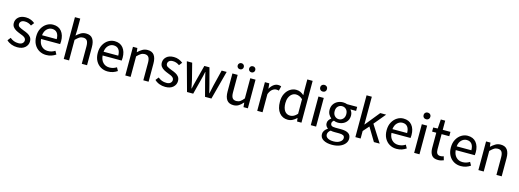

<svg xmlns="http://www.w3.org/2000/svg" viewBox="1 -1876 8778 3249"><g transform="rotate(15 4389.5 -251.5)"><path d="M215.8 12.2Q161.1 12.2 112.1 -6.6Q63 -25.4 28.3 -59.6L70.8 -113.3Q102.5 -86.9 138.2 -73Q173.8 -59.1 218.8 -59.1Q265.6 -59.1 289.3 -80.8Q313 -102.5 313 -133.3Q313 -157.7 296.9 -174.1Q280.8 -190.4 255.4 -201.9Q230 -213.4 201.2 -223.6Q164.6 -237.3 131.3 -255.6Q98.1 -273.9 77.1 -301.8Q56.2 -329.6 56.2 -370.6Q56.2 -431.6 102.1 -473.1Q147.9 -514.6 231 -514.6Q279.3 -514.6 319.6 -498Q359.9 -481.4 389.6 -457L348.1 -403.3Q321.8 -422.4 293.5 -432.6Q265.1 -442.9 232.4 -442.9Q187 -442.9 166 -422.1Q145 -401.4 145 -375Q145 -341.8 173.8 -325Q202.6 -308.1 248.5 -291Q288.1 -277.3 323 -259.3Q357.9 -241.2 379.9 -212.4Q401.9 -183.6 401.9 -138.2Q401.9 -76.2 353.8 -32Q305.7 12.2 215.8 12.2Z M722.7 12.2Q655.8 12.2 600.8 -19Q545.9 -50.3 513.4 -109.1Q481 -168 481 -250.5Q481 -332 513.7 -391.4Q546.4 -450.7 598.1 -482.7Q649.9 -514.6 708 -514.6Q805.2 -514.6 857.4 -450.2Q909.7 -385.7 909.7 -277.8Q909.7 -249 906.2 -227.5H572.3Q577.6 -150.9 621.6 -105.7Q665.5 -60.5 734.4 -60.5Q770 -60.5 800.8 -70.3Q831.5 -80.1 858.9 -97.7L890.6 -40Q856.4 -16.6 815.2 -2.2Q773.9 12.2 722.7 12.2ZM571.3 -293H828.6Q828.6 -364.7 797.9 -403.1Q767.1 -441.4 709.5 -441.4Q658.7 -441.4 618.9 -402.6Q579.1 -363.8 571.3 -293Z M1030.3 0V-732.4H1123.5V-535.2L1119.6 -433.6Q1154.8 -466.3 1194.6 -490.5Q1234.4 -514.6 1286.1 -514.6Q1364.7 -514.6 1401.6 -463.9Q1438.5 -413.1 1438.5 -317.4V0H1346.2V-305.7Q1346.2 -373.5 1324.7 -404.1Q1303.2 -434.6 1254.9 -434.6Q1218.3 -434.6 1189 -415.5Q1159.7 -396.5 1123.5 -359.9V0Z M1800.8 12.2Q1733.9 12.2 1679 -19Q1624 -50.3 1591.6 -109.1Q1559.1 -168 1559.1 -250.5Q1559.1 -332 1591.8 -391.4Q1624.5 -450.7 1676.3 -482.7Q1728 -514.6 1786.1 -514.6Q1883.3 -514.6 1935.5 -450.2Q1987.8 -385.7 1987.8 -277.8Q1987.8 -249 1984.4 -227.5H1650.4Q1655.8 -150.9 1699.7 -105.7Q1743.7 -60.5 1812.5 -60.5Q1848.1 -60.5 1878.9 -70.3Q1909.7 -80.1 1937 -97.7L1968.8 -40Q1934.6 -16.6 1893.3 -2.2Q1852.1 12.2 1800.8 12.2ZM1649.4 -293H1906.7Q1906.7 -364.7 1876 -403.1Q1845.2 -441.4 1787.6 -441.4Q1736.8 -441.4 1697 -402.6Q1657.2 -363.8 1649.4 -293Z M2108.4 0V-502H2185.5L2193.8 -431.6H2195.8Q2231.4 -465.8 2272 -490.2Q2312.5 -514.6 2364.3 -514.6Q2442.9 -514.6 2479.7 -463.9Q2516.6 -413.1 2516.6 -317.4V0H2424.3V-305.7Q2424.3 -373.5 2402.8 -404.1Q2381.3 -434.6 2333 -434.6Q2296.4 -434.6 2267.1 -415.5Q2237.8 -396.5 2201.7 -359.9V0Z M2808.6 12.2Q2753.9 12.2 2704.8 -6.6Q2655.8 -25.4 2621.1 -59.6L2663.6 -113.3Q2695.3 -86.9 2731 -73Q2766.6 -59.1 2811.5 -59.1Q2858.4 -59.1 2882.1 -80.8Q2905.8 -102.5 2905.8 -133.3Q2905.8 -157.7 2889.6 -174.1Q2873.5 -190.4 2848.1 -201.9Q2822.8 -213.4 2793.9 -223.6Q2757.3 -237.3 2724.1 -255.6Q2690.9 -273.9 2669.9 -301.8Q2648.9 -329.6 2648.9 -370.6Q2648.9 -431.6 2694.8 -473.1Q2740.7 -514.6 2823.7 -514.6Q2872.1 -514.6 2912.4 -498Q2952.6 -481.4 2982.4 -457L2940.9 -403.3Q2914.6 -422.4 2886.2 -432.6Q2857.9 -442.9 2825.2 -442.9Q2779.8 -442.9 2758.8 -422.1Q2737.8 -401.4 2737.8 -375Q2737.8 -341.8 2766.6 -325Q2795.4 -308.1 2841.3 -291Q2880.9 -277.3 2915.8 -259.3Q2950.7 -241.2 2972.7 -212.4Q2994.6 -183.6 2994.6 -138.2Q2994.6 -76.2 2946.5 -32Q2898.4 12.2 2808.6 12.2Z M3189.9 0 3052.2 -502H3146L3217.8 -219.2Q3226.1 -183.1 3232.9 -148.4Q3239.7 -113.8 3246.6 -77.6H3251Q3258.8 -113.8 3267.1 -148.9Q3275.4 -184.1 3285.2 -219.2L3358.9 -502H3448.7L3523.4 -219.2Q3532.7 -183.1 3541.3 -148.4Q3549.8 -113.8 3558.1 -77.6H3562Q3570.3 -113.8 3577.4 -148.4Q3584.5 -183.1 3592.8 -219.2L3662.6 -502H3750L3617.2 0H3505.4L3436.5 -261.2Q3427.2 -296.9 3419.4 -332.5Q3411.6 -368.2 3402.8 -406.2H3398.9Q3391.1 -368.2 3383.3 -332Q3375.5 -295.9 3365.2 -260.7L3298.3 0Z M4003.9 12.2Q3924.3 12.2 3887.5 -38.1Q3850.6 -88.4 3850.6 -184.6V-502H3942.9V-196.3Q3942.9 -128.4 3964.6 -98.4Q3986.3 -68.4 4034.2 -68.4Q4071.3 -68.4 4100.3 -87.2Q4129.4 -106 4163.6 -148.9V-502H4255.9V0H4179.2L4171.9 -77.6H4168.5Q4134.3 -37.1 4095 -12.5Q4055.7 12.2 4003.9 12.2ZM3955.1 -603Q3931.6 -603 3916.5 -618.4Q3901.4 -633.8 3901.4 -656.2Q3901.4 -679.2 3916.5 -694.6Q3931.6 -710 3955.1 -710Q3978.5 -710 3993.9 -694.6Q4009.3 -679.2 4009.3 -656.2Q4009.3 -633.8 3993.9 -618.4Q3978.5 -603 3955.1 -603ZM4156.2 -603Q4132.8 -603 4117.4 -618.4Q4102.1 -633.8 4102.1 -656.2Q4102.1 -679.2 4117.4 -694.6Q4132.8 -710 4156.2 -710Q4179.7 -710 4194.8 -694.6Q4210 -679.2 4210 -656.2Q4210 -633.8 4194.8 -618.4Q4179.7 -603 4156.2 -603Z M4419.9 0V-502H4497.1L4505.4 -411.6H4507.3Q4534.2 -459.5 4571.3 -487.1Q4608.4 -514.6 4650.4 -514.6Q4683.1 -514.6 4704.6 -504.4L4684.6 -424.8Q4673.3 -428.2 4663.6 -429.7Q4653.8 -431.2 4638.2 -431.2Q4606.9 -431.2 4572.3 -406Q4537.6 -380.9 4513.2 -318.4V0Z M4956.5 12.2Q4863.3 12.2 4806.9 -56.4Q4750.5 -125 4750.5 -250.5Q4750.5 -332 4781 -391.1Q4811.5 -450.2 4860.8 -482.4Q4910.2 -514.6 4966.3 -514.6Q5009.3 -514.6 5041.3 -499.3Q5073.2 -483.9 5104.5 -457L5101.1 -541.5V-732.4H5194.8V0H5117.7L5110.4 -58.1H5107.4Q5078.1 -28.8 5039.6 -8.3Q5001 12.2 4956.5 12.2ZM4978.5 -64.9Q5042.5 -64.9 5101.1 -130.9V-386.7Q5070.3 -414.1 5041.5 -425.8Q5012.7 -437.5 4983.4 -437.5Q4945.3 -437.5 4914.1 -414.3Q4882.8 -391.1 4864.3 -349.1Q4845.7 -307.1 4845.7 -250.5Q4845.7 -162.6 4880.4 -113.8Q4915 -64.9 4978.5 -64.9Z M5357.9 0V-502H5451.2V0ZM5405.8 -601.1Q5379.4 -601.1 5362.8 -617.4Q5346.2 -633.8 5346.2 -660.6Q5346.2 -686 5362.8 -702.1Q5379.4 -718.3 5405.8 -718.3Q5432.1 -718.3 5448.7 -702.1Q5465.3 -686 5465.3 -660.6Q5465.3 -633.8 5448.7 -617.4Q5432.1 -601.1 5405.8 -601.1Z M5787.6 228.5Q5695.3 228.5 5637.2 194.6Q5579.1 160.6 5579.1 95.2Q5579.1 62.5 5598.4 33.9Q5617.7 5.4 5651.9 -16.6V-21Q5633.3 -32.7 5620.4 -53.2Q5607.4 -73.7 5607.4 -103.5Q5607.4 -134.3 5625 -158.7Q5642.6 -183.1 5662.6 -196.8V-201.2Q5637.2 -220.2 5617.4 -254.9Q5597.7 -289.6 5597.7 -334.5Q5597.7 -390.6 5623.8 -430.9Q5649.9 -471.2 5693.4 -492.9Q5736.8 -514.6 5788.1 -514.6Q5809.1 -514.6 5827.4 -511Q5845.7 -507.3 5859.9 -502H6036.6V-431.6H5936Q5952.1 -415 5963.1 -388.9Q5974.1 -362.8 5974.1 -332.5Q5974.1 -278.3 5949.2 -239.5Q5924.3 -200.7 5882.3 -179.9Q5840.3 -159.2 5788.1 -159.2Q5770.5 -159.2 5751.5 -163.1Q5732.4 -167 5715.3 -174.8Q5702.1 -164.1 5693.6 -151.1Q5685.1 -138.2 5685.1 -118.7Q5685.1 -94.7 5703.6 -80.6Q5722.2 -66.4 5772 -66.4H5867.2Q5955.6 -66.4 6000.2 -37.4Q6044.9 -8.3 6044.9 54.7Q6044.9 102.1 6013.2 141.6Q5981.4 181.2 5923.6 204.8Q5865.7 228.5 5787.6 228.5ZM5788.1 -219.7Q5830.1 -219.7 5860.4 -250.5Q5890.6 -281.2 5890.6 -334.5Q5890.6 -388.2 5860.6 -418Q5830.6 -447.8 5788.1 -447.8Q5745.6 -447.8 5716.1 -418Q5686.5 -388.2 5686.5 -334.5Q5686.5 -281.2 5716.6 -250.5Q5746.6 -219.7 5788.1 -219.7ZM5800.3 165.5Q5869.6 165.5 5911.6 135.7Q5953.6 106 5953.6 68.4Q5953.6 34.7 5929 22Q5904.3 9.3 5856 9.3H5773.9Q5757.3 9.3 5740.5 7.6Q5723.6 5.9 5707.5 2Q5682.1 19.5 5670.9 40.3Q5659.7 61 5659.7 82Q5659.7 120.6 5697 143.1Q5734.4 165.5 5800.3 165.5Z M6139.2 0V-732.4H6231.4V-246.6H6234.4L6440.9 -502H6543.9L6375 -298.8L6565.4 0H6463.9L6322.3 -235.4L6231.4 -131.8V0Z M6861.3 12.2Q6794.4 12.2 6739.5 -19Q6684.6 -50.3 6652.1 -109.1Q6619.6 -168 6619.6 -250.5Q6619.6 -332 6652.3 -391.4Q6685.1 -450.7 6736.8 -482.7Q6788.6 -514.6 6846.7 -514.6Q6943.8 -514.6 6996.1 -450.2Q7048.3 -385.7 7048.3 -277.8Q7048.3 -249 7044.9 -227.5H6710.9Q6716.3 -150.9 6760.3 -105.7Q6804.2 -60.5 6873 -60.5Q6908.7 -60.5 6939.5 -70.3Q6970.2 -80.1 6997.6 -97.7L7029.3 -40Q6995.1 -16.6 6953.9 -2.2Q6912.6 12.2 6861.3 12.2ZM6710 -293H6967.3Q6967.3 -364.7 6936.5 -403.1Q6905.8 -441.4 6848.1 -441.4Q6797.4 -441.4 6757.6 -402.6Q6717.8 -363.8 6710 -293Z M7168.9 0V-502H7262.2V0ZM7216.8 -601.1Q7190.4 -601.1 7173.8 -617.4Q7157.2 -633.8 7157.2 -660.6Q7157.2 -686 7173.8 -702.1Q7190.4 -718.3 7216.8 -718.3Q7243.2 -718.3 7259.8 -702.1Q7276.4 -686 7276.4 -660.6Q7276.4 -633.8 7259.8 -617.4Q7243.2 -601.1 7216.8 -601.1Z M7589.4 12.2Q7507.8 12.2 7475.1 -34.9Q7442.4 -82 7442.4 -158.7V-426.3H7369.1V-497.6L7447.8 -502L7458.5 -662.6H7535.6V-502H7670.4V-426.3H7535.6V-157.7Q7535.6 -111.3 7553 -86.9Q7570.3 -62.5 7611.8 -62.5Q7624.5 -62.5 7638.7 -65.2Q7652.8 -67.9 7667.5 -74.2L7686.5 -8.8Q7666.5 0 7641.6 6.1Q7616.7 12.2 7589.4 12.2Z M7986.8 12.2Q7919.9 12.2 7865 -19Q7810.1 -50.3 7777.6 -109.1Q7745.1 -168 7745.1 -250.5Q7745.1 -332 7777.8 -391.4Q7810.5 -450.7 7862.3 -482.7Q7914.1 -514.6 7972.2 -514.6Q8069.3 -514.6 8121.6 -450.2Q8173.8 -385.7 8173.8 -277.8Q8173.8 -249 8170.4 -227.5H7836.4Q7841.8 -150.9 7885.7 -105.7Q7929.7 -60.5 7998.5 -60.5Q8034.2 -60.5 8064.9 -70.3Q8095.7 -80.1 8123 -97.7L8154.8 -40Q8120.6 -16.6 8079.3 -2.2Q8038.1 12.2 7986.8 12.2ZM7835.4 -293H8092.8Q8092.8 -364.7 8062 -403.1Q8031.2 -441.4 7973.6 -441.4Q7922.9 -441.4 7883.1 -402.6Q7843.3 -363.8 7835.4 -293Z M8294.4 0V-502H8371.6L8379.9 -431.6H8381.8Q8417.5 -465.8 8458 -490.2Q8498.5 -514.6 8550.3 -514.6Q8628.9 -514.6 8665.8 -463.9Q8702.6 -413.1 8702.6 -317.4V0H8610.4V-305.7Q8610.4 -373.5 8588.9 -404.1Q8567.4 -434.6 8519 -434.6Q8482.4 -434.6 8453.1 -415.5Q8423.8 -396.5 8387.7 -359.9V0Z"/></g></svg>

Font: Akatab Medium
Style: Regular
Weight: 500
Designer: SIL Global
Foundry: SIL Global
Version: Version 4.100